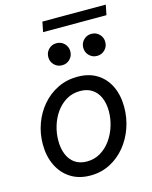

<svg xmlns="http://www.w3.org/2000/svg" viewBox="-127 -945 821 1036"><g transform="rotate(-15 283.0 -427.0)"><path d="M248.5 7.8Q184.1 7.8 137.9 -22Q91.8 -51.8 67.1 -103.5Q42.5 -155.3 42.5 -221.2Q42.5 -281.2 62.5 -335.9Q82.5 -390.6 119.1 -433.3Q155.8 -476.1 206.1 -500.7Q256.3 -525.4 316.9 -525.4Q381.3 -525.4 426.5 -496.8Q471.7 -468.3 495.4 -418Q519 -367.7 519 -302.2Q519 -242.2 499.5 -186.5Q480 -130.9 444.1 -87.2Q408.2 -43.5 358.4 -17.8Q308.6 7.8 248.5 7.8ZM249.5 -70.3Q291 -70.3 325 -90.3Q358.9 -110.4 383.1 -144Q407.2 -177.7 420.2 -219Q433.1 -260.3 433.1 -302.2Q433.1 -345.7 418.9 -378.4Q404.8 -411.1 377.4 -429.2Q350.1 -447.3 310.5 -447.3Q268.1 -447.3 234.4 -427.5Q200.7 -407.7 177 -374.8Q153.3 -341.8 140.9 -301Q128.4 -260.3 128.4 -218.3Q128.4 -174.8 142.1 -141.4Q155.8 -107.9 182.9 -89.1Q210 -70.3 249.5 -70.3ZM449.7 -606.4Q423.8 -606.4 406 -624.3Q388.2 -642.1 388.2 -668Q388.2 -693.8 406 -711.7Q423.8 -729.5 449.7 -729.5Q475.6 -729.5 493.4 -711.7Q511.2 -693.8 511.2 -668Q511.2 -642.1 493.4 -624.3Q475.6 -606.4 449.7 -606.4ZM254.4 -606.4Q228.5 -606.4 210.7 -624.3Q192.9 -642.1 192.9 -668Q192.9 -693.8 210.7 -711.7Q228.5 -729.5 254.4 -729.5Q280.3 -729.5 298.1 -711.7Q315.9 -693.8 315.9 -668Q315.9 -642.1 298.1 -624.3Q280.3 -606.4 254.4 -606.4ZM200.7 -805.7 211.9 -861.8H565.9L554.7 -805.7Z"/></g></svg>

Font: Reddit Sans
Style: Italic
Weight: 400
Italic angle: -11.25°
Designer: Stephen Hutchings
Version: Version 1.013